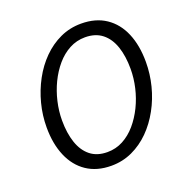

<svg xmlns="http://www.w3.org/2000/svg" viewBox="-123 -781 879 907"><g transform="rotate(-20 316.5 -328.0)"><path d="M286.3 12Q213.7 12 163 -22.1Q112.3 -56.2 85.9 -118.2Q59.5 -180.2 59.5 -262.6Q59.5 -323 74.7 -381.5Q89.8 -440 118 -492Q146.1 -544 185.5 -583.4Q224.8 -622.8 273.8 -645.6Q322.8 -668.3 379.4 -668.3Q452.6 -668.3 503.3 -634.2Q553.9 -600.2 580 -538.5Q606.1 -476.8 606.1 -393.7Q606.1 -333.3 591.2 -274.8Q576.4 -216.3 547.9 -164.3Q519.5 -112.3 480.2 -72.9Q440.8 -33.5 391.8 -10.7Q342.8 12 286.3 12ZM290.7 -55.1Q333.1 -55.1 369.4 -74.5Q405.7 -93.9 434.6 -127.6Q463.5 -161.4 484.4 -204Q505.2 -246.7 516.1 -293.8Q527 -340.9 527 -387.3Q527 -451.4 510.8 -499.5Q494.5 -547.7 460.8 -574.4Q427 -601.2 374.9 -601.2Q332.6 -601.2 296.2 -581.8Q259.9 -562.4 231 -528.7Q202.1 -494.9 181.5 -452.3Q161 -409.6 150.1 -362.5Q139.2 -315.5 139.2 -269.1Q139.2 -204.9 155.5 -156.8Q171.7 -108.7 205.2 -81.9Q238.6 -55.1 290.7 -55.1Z"/></g></svg>

Font: Source Sans Variable
Style: Italic
Weight: 200
Italic angle: -11°
Designer: Paul D. Hunt
Foundry: Adobe Systems Incorporated
Version: Version 3.006;hotconv 1.0.111;makeotfexe 2.5.65597